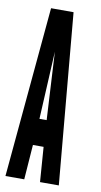

<svg xmlns="http://www.w3.org/2000/svg" viewBox="-88 -775 427 815"><g transform="rotate(10 125.5 -367.5)"><path d="M78 0 89 -150H135L146 0H227L161 -735H64L-3 0ZM128 -264H97L112 -556Z"/></g></svg>

Font: League Gothic Condensed
Style: Regular
Weight: 400
Width: 3
Designer: Tyler Finck
Foundry: The League of Moveable Type
Version: Version 1.001;PS 001.001;hotconv 1.0.56;makeotf.lib2.0.21325